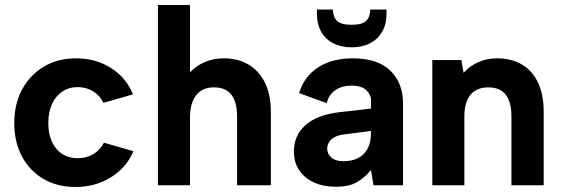

<svg xmlns="http://www.w3.org/2000/svg" viewBox="-20 -740 2246 767"><path d="M282 7Q209 7 154 -25Q99 -57 68 -114.5Q37 -172 37 -248Q37 -325 68.5 -383Q100 -441 155.5 -474Q211 -507 284 -507Q363 -507 424 -468Q485 -429 511 -363L393 -329Q380 -358 352.5 -375Q325 -392 290 -392Q255 -392 228.5 -374Q202 -356 187.5 -324Q173 -292 173 -249Q173 -184 205 -146Q237 -108 291 -108Q325 -108 353 -124.5Q381 -141 395 -170L513 -136Q486 -71 423.5 -32Q361 7 282 7Z M611 -720H739V-451Q762 -476 796.5 -491.5Q831 -507 874 -507Q931 -507 973 -482Q1015 -457 1038.5 -409.5Q1062 -362 1062 -292V0H927V-275Q927 -333 904 -362Q881 -391 835 -391Q788 -391 763.5 -359.5Q739 -328 739 -270V0H611Z M1524 -684Q1524 -643 1506.5 -613Q1489 -583 1458 -567Q1427 -551 1385 -551Q1343 -551 1311.5 -567Q1280 -583 1263 -613.5Q1246 -644 1246 -684V-702H1310Q1310 -673 1326 -657Q1342 -641 1385 -641Q1427 -641 1443 -657Q1459 -673 1459 -702H1524ZM1472 0 1462 -61Q1437 -30 1405.5 -12Q1374 6 1321 6Q1271 6 1233.5 -11.5Q1196 -29 1175 -60.5Q1154 -92 1154 -135Q1154 -198 1199.5 -239.5Q1245 -281 1337 -292L1462 -306V-341Q1462 -362 1443 -380Q1424 -398 1383 -398Q1347 -398 1320.5 -380.5Q1294 -363 1285 -328L1175 -368Q1195 -435 1251 -471Q1307 -507 1389 -507Q1489 -507 1539.5 -457.5Q1590 -408 1590 -327V0ZM1462 -217 1354 -203Q1321 -199 1304 -183.5Q1287 -168 1287 -146Q1287 -125 1304 -110.5Q1321 -96 1352 -96Q1387 -96 1411.5 -109Q1436 -122 1449 -147Q1462 -172 1462 -209Z M1707 -500H1823L1832 -449Q1856 -476 1890.5 -491.5Q1925 -507 1965 -507Q2024 -507 2065.5 -482Q2107 -457 2129.5 -409.5Q2152 -362 2152 -292V0H2023V-275Q2023 -333 2000 -362Q1977 -391 1931 -391Q1884 -391 1859.5 -361.5Q1835 -332 1835 -274V0H1707Z"/></svg>

Font: Albert Sans
Style: Bold
Weight: 700
Designer: Andreas Rasmussen
Foundry: a.Foundry
Version: Version 1.025